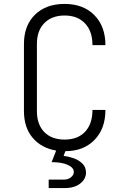

<svg xmlns="http://www.w3.org/2000/svg" viewBox="-20 -760 640 978"><path d="M228 198V155H304Q327 155 341.5 143Q356 131 356 116Q356 94 325.5 80Q295 66 243 66L266 7Q190 -6 146 -58.5Q102 -111 102 -194V-536Q102 -630 158 -685Q214 -740 309 -740Q404 -740 460.5 -683Q517 -626 517 -530H451Q451 -601 413 -641Q375 -681 309 -681Q244 -681 206 -642.5Q168 -604 168 -536V-194Q168 -126 205.5 -87.5Q243 -49 309 -49Q376 -49 413.5 -89Q451 -129 451 -200H517Q517 -104 461 -47Q405 10 313 10L304 34Q329 37 355 46Q381 55 399.5 73Q418 91 418 119Q418 152 388.5 175Q359 198 310 198Z"/></svg>

Font: JetBrains Mono NL ExtraLight
Style: Regular
Weight: 200
Designer: Philipp Nurullin, Konstantin Bulenkov
Foundry: JetBrains
Version: Version 2.304; ttfautohint (v1.8.4.7-5d5b)